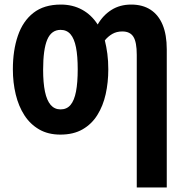

<svg xmlns="http://www.w3.org/2000/svg" viewBox="-20 -577 802 837"><path d="M452.1 -274.9Q452.1 -217.8 440.7 -166.5Q429.2 -115.2 404.5 -75.7Q379.9 -36.1 340.1 -13.2Q300.3 9.8 243.2 9.8Q189.9 9.8 150.9 -12.7Q111.8 -35.2 86.4 -74.5Q61 -113.8 48.6 -165.3Q36.1 -216.8 36.1 -274.9Q36.1 -357.4 57.9 -421.1Q79.6 -484.9 125.7 -521Q171.9 -557.1 245.1 -557.1Q296.9 -557.1 337.9 -534.7Q378.9 -512.2 405.8 -470.2Q429.2 -510.7 466.1 -533.9Q502.9 -557.1 551.8 -557.1Q601.6 -557.1 636.2 -534.7Q670.9 -512.2 689 -468.8Q707 -425.3 707 -361.8V240.2H576.2V-337.9Q576.2 -393.6 561.5 -416.7Q546.9 -439.9 513.2 -439.9Q488.3 -439.9 469.5 -429Q450.7 -418 437 -400.9Q443.8 -374 448 -342.5Q452.1 -311 452.1 -274.9ZM168 -272.9Q168 -216.3 176 -177.7Q184.1 -139.2 200.9 -119.6Q217.8 -100.1 244.1 -100.1Q271 -100.1 287.4 -119.4Q303.7 -138.7 311.3 -177.7Q318.8 -216.8 318.8 -274.9Q318.8 -332.5 311.3 -370.6Q303.7 -408.7 287.4 -427.7Q271 -446.8 244.1 -446.8Q204.1 -446.8 186 -404.3Q168 -361.8 168 -272.9Z"/></svg>

Font: Open Sans Condensed
Style: Regular
Weight: 400
Width: 3
Designer: Monotype Design Team
Foundry: Monotype Imaging Inc.
Version: Version 3.000